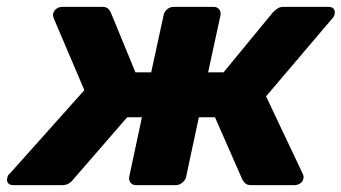

<svg xmlns="http://www.w3.org/2000/svg" viewBox="-40 -540 996 560"><path d="M-2 0Q-11 0 -16 -5.5Q-21 -11 -19 -20Q-18 -25 -16.5 -28Q-15 -31 -12 -33L206 -277L117 -486Q116 -489 115 -493Q114 -497 115 -500Q117 -509 124.5 -514.5Q132 -520 142 -520H258Q270 -520 275.5 -514.5Q281 -509 283 -504L355 -329H401L437 -495Q439 -506 447.5 -513Q456 -520 467 -520H583Q593 -520 599 -513Q605 -506 603 -495L567 -329H612L756 -504Q761 -509 768.5 -514.5Q776 -520 787 -520H918Q928 -520 933 -514.5Q938 -509 936 -500Q936 -493 929 -486L736 -259L843 -33Q844 -31 845 -28Q846 -25 845 -20Q844 -11 836 -5.5Q828 0 818 0H693Q680 0 674.5 -6Q669 -12 667 -16L587 -198H540L503 -25Q501 -15 492 -7.5Q483 0 473 0H357Q346 0 340.5 -7.5Q335 -15 337 -25L374 -198H331L173 -16Q171 -12 162.5 -6Q154 0 141 0Z"/></svg>

Font: Rubik
Style: Bold Italic
Weight: 700
Italic angle: -12°
Designer: Hubert and Fischer
Foundry: Hubert and Fischer
Version: Version 2.300;gftools[0.9.30]